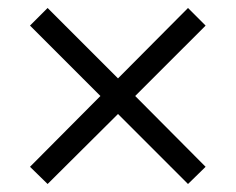

<svg xmlns="http://www.w3.org/2000/svg" viewBox="-20 -525 589 480"><path d="M99 -65 55 -108 231 -285 55 -461 99 -505 275 -329 450 -505 494 -461 318 -285 494 -108 450 -65 275 -240Z"/></svg>

Font: Nunito Sans 7pt SemiCondensed
Style: Regular
Weight: 400
Width: 4
Designer: Vernon Adams
Foundry: Vernon Adams
Version: Version 3.101;gftools[0.9.27]